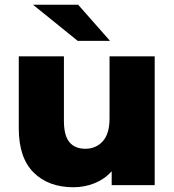

<svg xmlns="http://www.w3.org/2000/svg" viewBox="-20 -779 732 808"><path d="M631 -542V0H450V-58Q420 -25 378 -8Q336 9 289 9Q184 9 121.5 -53Q59 -115 59 -239V-542H249V-270Q249 -209 272 -181Q295 -153 339 -153Q384 -153 412.5 -184.5Q441 -216 441 -281V-542ZM119 -759H309L443 -607H307Z"/></svg>

Font: Montserrat Alternates ExtraBold
Style: Regular
Weight: 800
Designer: Julieta Ulanovsky
Foundry: Julieta Ulanovsky
Version: Version 7.200